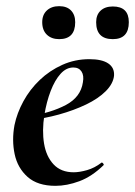

<svg xmlns="http://www.w3.org/2000/svg" viewBox="-20 -591 438 623"><path d="M160 12Q102 12 69.5 -17Q37 -46 27.5 -91Q18 -136 27 -185Q35 -224 56 -262.5Q77 -301 109 -331.5Q141 -362 182 -380.5Q223 -399 270 -399Q311 -399 331.5 -385Q352 -371 350 -345Q347 -319 323 -295Q299 -271 259.5 -252Q220 -233 171.5 -219.5Q123 -206 73 -201L75 -214Q146 -225 194 -250.5Q242 -276 249 -324Q253 -346 244.5 -359Q236 -372 218 -372Q195 -372 176.5 -351.5Q158 -331 144.5 -296Q131 -261 124 -218Q116 -167 123 -125Q130 -83 154 -57.5Q178 -32 219 -32Q238 -32 262.5 -39Q287 -46 309 -63Q311 -65 314.5 -61Q318 -57 316 -55Q278 -18 237.5 -3Q197 12 160 12ZM172 -464Q147 -464 132 -478.5Q117 -493 117 -519Q117 -543 132 -557Q147 -571 172 -571Q197 -571 210.5 -557Q224 -543 224 -519Q224 -464 172 -464ZM346 -464Q292 -464 292 -519Q292 -543 306.5 -556.5Q321 -570 346 -570Q398 -570 398 -519Q398 -464 346 -464Z"/></svg>

Font: Cormorant Infant Light
Style: Italic
Weight: 300
Italic angle: -10°
Designer: Christian Thalmann (Catharsis Fonts)
Foundry: Catharsis Fonts
Version: Version 4.001